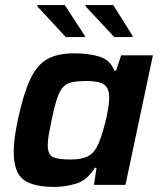

<svg xmlns="http://www.w3.org/2000/svg" viewBox="-20 -728 631 756"><path d="M194 8Q110 8 72 -21Q34 -50 34 -131Q34 -180 51 -260Q73 -361 99.5 -417Q126 -473 166.5 -495.5Q207 -518 271 -518Q330 -518 372 -505Q414 -492 430 -450H437L457 -510H582L474 0H350L360 -67H353Q323 -18 280 -5Q237 8 194 8ZM258 -100Q300 -100 324 -111.5Q348 -123 361 -149Q369 -163 377.5 -188Q386 -213 393.5 -242Q401 -271 405.5 -298Q410 -325 410 -343Q410 -380 390.5 -394.5Q371 -409 321 -409Q286 -409 264 -404.5Q242 -400 228 -384.5Q214 -369 204 -338Q194 -307 183 -255Q176 -221 172 -197Q168 -173 168 -156Q168 -119 188.5 -109.5Q209 -100 258 -100ZM239 -582 127 -703V-708H235L314 -587V-582ZM430 -582 317 -703V-708H426L502 -587V-582Z"/></svg>

Font: Saira SemiBold
Style: Italic
Weight: 600
Italic angle: -12°
Designer: Hector Gatti with collaboration of the Omnibus-Type team
Foundry: Omnibus-Type
Version: Version 1.100; ttfautohint (v1.8.3)